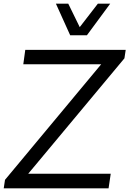

<svg xmlns="http://www.w3.org/2000/svg" viewBox="-30 -1020 706 1040"><path d="M350.1 -829.1 272.9 -1000H339.8L401.9 -873L500 -1000H566.9L440.9 -829.1ZM569.8 -79.1 558.1 0H-9.8L-2.9 -45.9L518.1 -671.9H96.2L106.9 -750H650.9L644 -704.1L123 -79.1Z"/></svg>

Font: Oakes Grotesk
Style: Italic
Weight: 400
Designer: Samuel Oakes
Foundry: Samuel Oakes
Version: Version 1.0 | wf-rip DC20170320